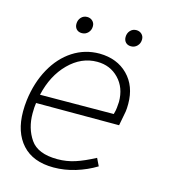

<svg xmlns="http://www.w3.org/2000/svg" viewBox="-100 -721 714 811"><g transform="rotate(15 257.0 -315.5)"><path d="M64 -188Q64 -123 96.5 -75.5Q129 -28 215 -28Q255 -28 292 -40Q329 -52 376 -77L392 -44Q351 -19 303.5 -4.5Q256 10 208 10Q118 10 70.5 -42.5Q23 -95 23 -186Q23 -210 26 -235Q36 -314 70 -375.5Q104 -437 156.5 -471Q209 -505 273 -505Q350 -504 397 -456.5Q444 -409 444 -331Q444 -309 442 -297Q436 -264 430 -234H67Q64 -216 64 -188ZM396 -274Q401 -291 402 -303Q404 -321 404 -329Q404 -391 366.5 -430Q329 -469 272 -469Q203 -469 148.5 -414.5Q94 -360 74 -272ZM145 -601Q145 -618 155.5 -629.5Q166 -641 182 -641Q196 -641 205.5 -632Q215 -623 215 -609Q215 -592 204 -580.5Q193 -569 177 -569Q162 -569 153.5 -578Q145 -587 145 -601ZM360 -601Q360 -618 370.5 -629.5Q381 -641 397 -641Q411 -641 420.5 -632Q430 -623 430 -609Q430 -592 419 -580.5Q408 -569 392 -569Q377 -569 368.5 -578Q360 -587 360 -601Z"/></g></svg>

Font: Bellota Text Light
Style: Italic
Weight: 300
Italic angle: -7.5°
Designer: Kemie Guaida
Foundry: Kemie Guaida
Version: Version 4.001